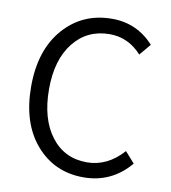

<svg xmlns="http://www.w3.org/2000/svg" viewBox="-84 -817 802 903"><g transform="rotate(10 317.0 -366.0)"><path d="M374 12.7Q235.4 12.7 147 -89.4Q58.6 -191.4 58.6 -366.2Q58.6 -540 148.4 -642.6Q238.3 -745.1 379.9 -745.1Q498 -745.1 579.1 -656.2L533.2 -601.6Q469.7 -671.9 380.9 -671.9Q273.4 -671.9 208.5 -590.3Q143.6 -508.8 143.6 -368.2Q143.6 -226.6 207 -143.1Q270.5 -59.6 377.9 -59.6Q475.6 -59.6 550.8 -143.6L596.7 -91.8Q508.8 12.7 374 12.7Z"/></g></svg>

Font: Gen Shin Gothic Normal
Style: Regular
Weight: 300
Designer: [Source Han Sans]
Ryoko NISHIZUKA  (kana & ideographs); Paul D. Hunt (Latin, Greek & Cyrillic); Wenlong ZHANG  (bopomofo
Version: Version 1.002.20150607